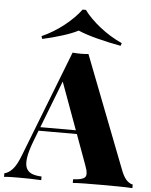

<svg xmlns="http://www.w3.org/2000/svg" viewBox="-80 -999 827 1049"><g transform="rotate(5 334.0 -474.0)"><path d="M383 -709 625 -84Q640 -49 656.5 -35Q673 -21 686 -20V0Q654 -2 609.5 -2.5Q565 -3 519 -3Q471 -3 428 -2.5Q385 -2 359 0V-20Q410 -22 424 -37.5Q438 -53 418 -104L252 -558L272 -588L126 -211Q103 -151 98 -114Q93 -77 103 -57Q113 -37 134.5 -29Q156 -21 186 -20V0Q151 -2 121.5 -2.5Q92 -3 58 -3Q38 -3 17.5 -2.5Q-3 -2 -18 0V-20Q4 -24 26.5 -48Q49 -72 71 -131L296 -709Q316 -707 339.5 -707Q363 -707 383 -709ZM435 -288V-268H137L147 -288ZM348 -948Q381 -903 437 -858.5Q493 -814 559 -784L554 -769Q487 -781 422 -798Q357 -815 319 -832Q287 -815 233 -798Q179 -781 124 -769L119 -784Q184 -813 240 -857.5Q296 -902 330 -948Z"/></g></svg>

Font: Playfair Display ExtraBold
Style: Regular
Weight: 800
Designer: Claus Eggers Sørensen
Foundry: Claus Eggers Sørensen
Version: Version 1.203